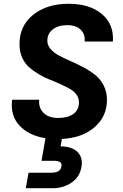

<svg xmlns="http://www.w3.org/2000/svg" viewBox="-20 -728 650 1014"><path d="M544.9 -200.2Q544.9 -113.8 480.2 -56.9Q415.5 0 307.1 5.9L299.8 44.9Q335 44.9 361.8 56.2Q388.7 67.4 402.8 92.5Q417 117.7 410.2 153.8Q400.9 207.5 357.4 236.8Q314 266.1 257.8 266.1H116.2L130.9 184.1H250Q273.9 184.1 287.4 176.8Q300.8 169.4 304.2 151.9Q307.6 134.3 296.6 127.7Q285.6 121.1 261.2 121.1H199.2L220.2 2Q131.8 -12.2 82.8 -64.9Q33.7 -117.7 43.9 -201.2H187Q183.1 -158.7 210 -131.8Q236.8 -105 287.1 -105Q337.9 -105 367.4 -126.2Q397 -147.5 397 -188Q397 -210.4 383.5 -228.8Q370.1 -247.1 348.4 -259Q326.7 -271 298.6 -283.9Q270.5 -296.9 241.5 -308.1Q212.4 -319.3 184.1 -336.4Q155.8 -353.5 133.5 -373Q111.3 -392.6 97.4 -423.1Q83.5 -453.6 83 -491.2Q81.5 -590.3 154.3 -649.2Q227.1 -708 341.8 -708Q454.1 -708 518.3 -653.6Q582.5 -599.1 576.2 -508.8H426.8Q431.2 -545.9 406.7 -570.6Q382.3 -595.2 335 -595.2Q288.1 -595.2 259 -573Q230 -550.8 230 -513.2Q230 -488.8 247.3 -468.8Q264.6 -448.7 292.5 -434.1Q320.3 -419.4 354 -404.8Q387.7 -390.1 421.1 -372.3Q454.6 -354.5 482.4 -332.5Q510.3 -310.5 527.6 -276.6Q544.9 -242.7 544.9 -200.2Z"/></svg>

Font: SVN-Poppins SemiBold
Style: Italic
Weight: 600
Italic angle: -10°
Designer: Ninad Kale (Devanagari), Jonny Pinhorn (Latin)
Foundry: Indian Type Foundry
Version: Version 3.002 2017